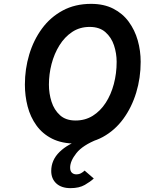

<svg xmlns="http://www.w3.org/2000/svg" viewBox="-20 -732 749 995"><path d="M372 12Q300.5 12 250.2 -13.2Q200 -38.5 168.8 -82Q137.5 -125.5 123.2 -180.2Q109 -235 109 -293.5Q109 -374.5 131.5 -449.5Q154 -524.5 197.5 -583.8Q241 -643 305 -677.5Q369 -712 452 -712Q518.5 -712 567.2 -687Q616 -662 647.2 -619.2Q678.5 -576.5 693.8 -522.8Q709 -469 709 -411.5Q709 -328 685.8 -251.8Q662.5 -175.5 619 -116Q575.5 -56.5 513 -22.2Q450.5 12 372 12ZM371.5 -107.5Q421.5 -107.5 460.8 -132Q500 -156.5 527.8 -199.2Q555.5 -242 570 -296.8Q584.5 -351.5 584.5 -411.5Q584.5 -455.5 570.8 -497Q557 -538.5 526.2 -565.5Q495.5 -592.5 444.5 -592.5Q393.5 -592.5 354.2 -566.5Q315 -540.5 288 -497Q261 -453.5 247.2 -400.5Q233.5 -347.5 233.5 -293.5Q233.5 -247.5 247 -205Q260.5 -162.5 290.8 -135Q321 -107.5 371.5 -107.5ZM345.5 243Q298.5 243 272 218.8Q245.5 194.5 245.5 154Q245.5 97.5 288.8 55.2Q332 13 405.5 -10H486Q408.5 20.5 376 61.5Q343.5 102.5 343.5 136.5Q343.5 154.5 352.5 163Q361.5 171.5 375.5 171.5Q389.5 171.5 400.2 165.5Q411 159.5 418.5 152L466 193Q448.5 209.5 419.5 226.2Q390.5 243 345.5 243Z"/></svg>

Font: Overpass
Style: Bold Italic
Weight: 700
Italic angle: -10°
Designer: Delve Withrington, Dave Bailey, Thomas Jockin
Foundry: Delve Fonts LLC
Version: Version 4.000; ttfautohint (v1.8.3)